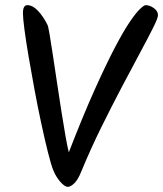

<svg xmlns="http://www.w3.org/2000/svg" viewBox="-20 -718 633 745"><path d="M243 7Q231 7 214 -12.5Q197 -32 187 -57Q178 -79 166 -127Q154 -175 140.5 -237.5Q127 -300 114.5 -367Q102 -434 91.5 -495.5Q81 -557 75 -602.5Q69 -648 69 -667Q69 -698 86 -698Q107 -698 127.5 -676Q148 -654 164 -622Q167 -617 172.5 -584.5Q178 -552 185.5 -502Q193 -452 201.5 -395.5Q210 -339 218.5 -284.5Q227 -230 234.5 -188Q242 -146 247 -127Q302 -269 346.5 -368Q391 -467 425 -532Q459 -597 483.5 -633Q508 -669 523.5 -683.5Q539 -698 545 -698Q561 -698 577 -686.5Q593 -675 593 -659Q593 -648 574 -610Q555 -572 523.5 -513.5Q492 -455 453 -381Q414 -307 373 -224Q332 -141 296 -54Q283 -21 268.5 -7Q254 7 243 7Z"/></svg>

Font: Solitreo
Style: Regular
Weight: 400
Designer: Nathan Gross, Bryan Kirschen, Binghamton University
Foundry: Eli Heuer
Version: Version 1.100; ttfautohint (v1.8.4.7-5d5b)